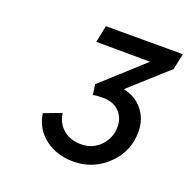

<svg xmlns="http://www.w3.org/2000/svg" viewBox="-90 -833 626 630"><g transform="rotate(20 223.0 -518.0)"><path d="M446 -745 434 -689 303 -571Q346 -562 371 -530.5Q396 -499 396 -455Q396 -387 346.5 -339Q297 -291 227 -291Q170 -291 129 -322Q88 -353 80 -406L141 -429Q146 -394 170.5 -373.5Q195 -353 232 -353Q273 -353 299.5 -381Q326 -409 326 -448Q326 -479 305.5 -500Q285 -521 250 -521Q223 -521 214 -518L209 -554L353 -685L165 -686L177 -745Z"/></g></svg>

Font: Plus Jakarta Display Light
Style: Italic
Weight: 300
Italic angle: -12°
Designer: Gumpita Rahayu
Foundry: Tokotype Studio
Version: Version 1.000;hotconv 1.0.109;makeotfexe 2.5.65596